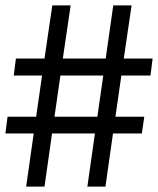

<svg xmlns="http://www.w3.org/2000/svg" viewBox="-34 -666 586 712"><path d="M63 26 91 -171H-14L-6 -233H100L122 -386H17L25 -449H131L160 -646H228L199 -449H358L386 -646H454L425 -449H532L524 -386H416L394 -233H501L492 -171H385L357 26H290L318 -171H159L131 26ZM168 -233H327L349 -386H190Z"/></svg>

Font: Imprima
Style: Regular
Weight: 400
Designer: Eduardo Tunni
Foundry: Eduardo Tunni
Version: Version 1.002; ttfautohint (v1.8.4.7-5d5b);gftools[0.9.23]